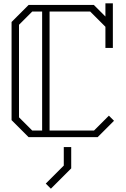

<svg xmlns="http://www.w3.org/2000/svg" viewBox="-20 -830 760 1162"><path d="M670 -99 571 0H153L50 -103V-697L153 -800H548L618 -730V-810H663V-622V-540H618V-668L526 -760H280V-40H549L639 -130ZM175 -40H235V-760H175L95 -680V-120ZM366 60H411V189L288 312L257 281L366 172Z"/></svg>

Font: Kumar One Outline
Style: Regular
Weight: 400
Designer: Parimal Parmar
Foundry: Indian Type Foundry
Version: Version 1.000;PS 1.000;hotconv 1.0.88;makeotf.lib2.5.647800